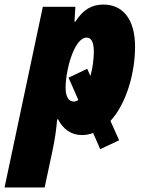

<svg xmlns="http://www.w3.org/2000/svg" viewBox="-72 -583 640 843"><path d="M159 76C170 24 175 -15 179 -59H183C205 -16 241 10 287 10C304 10 321 7 337 1L368 72L451 33L413 -52C483 -128 521 -263 521 -378C521 -499 467 -563 382 -563C331 -563 293 -541 259 -488H255L259 -553H116L-52 240H124ZM216 -198C216 -274 253 -418 309 -418C329 -418 340 -397 340 -356C340 -324 335 -285 325 -249L311 -281L229 -242L272 -144C266 -140 259 -137 252 -137C229 -137 216 -159 216 -198Z"/></svg>

Font: Noto Sans UI SemiCondensed Black
Style: Italic
Weight: 900
Width: 4
Italic angle: -372°
Designer: Monotype Design Team
Foundry: Monotype Imaging Inc.
Version: Version 1.901